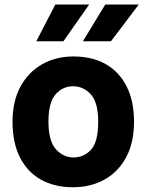

<svg xmlns="http://www.w3.org/2000/svg" viewBox="-20 -800 632 828"><path d="M295 7.5Q215.5 7.5 157 -25Q98.5 -57.5 66.2 -120.8Q34 -184 34 -276Q34 -363 68 -426Q102 -489 161.5 -522.8Q221 -556.5 297 -556.5Q379 -556.5 437.2 -522.8Q495.5 -489 526.8 -426Q558 -363 558 -276Q558 -184 523.5 -120.8Q489 -57.5 429.5 -25Q370 7.5 295 7.5ZM297 -121Q342.5 -121 373 -154.8Q403.5 -188.5 403.5 -276Q403.5 -357.5 371.8 -392.8Q340 -428 295.5 -428Q250 -428 219.5 -392.8Q189 -357.5 189 -276Q189 -192 221 -156.5Q253 -121 297 -121ZM337.5 -622 434 -780.5H578.5L458.5 -622ZM136.5 -622 218.5 -780.5H364.5L253.5 -622Z"/></svg>

Font: Spline Sans
Style: Regular
Weight: 400
Designer: Eben Sorkin, Mirko Velimirovic
Foundry: Sorkin Type
Version: Version 1.001